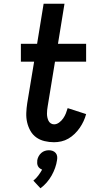

<svg xmlns="http://www.w3.org/2000/svg" viewBox="-20 -755 540 1030"><path d="M270 8Q244 8 219 2Q194 -4 174.5 -18Q155 -32 143 -53.5Q131 -75 125.5 -99Q120 -123 121 -149Q122 -175 126 -201L163 -424H92V-520H179L214 -735H326L291 -520H442V-424H275L236 -186Q234 -175 233 -165Q232 -155 232 -145Q232 -135 234 -125.5Q236 -116 240 -107.5Q244 -99 252 -93.5Q260 -88 270 -88Q284 -88 297 -97.5Q310 -107 319 -120Q328 -133 333.5 -147Q339 -161 343 -175L442 -143Q437 -124 428.5 -105.5Q420 -87 408 -69.5Q396 -52 380.5 -37Q365 -22 347 -11.5Q329 -1 309 3.5Q289 8 270 8ZM197 255 159 214Q174 202 185.5 186.5Q197 171 206 155Q199 152 193 147.5Q187 143 183.5 136Q180 129 179.5 120.5Q179 112 180 104Q182 93 187.5 83Q193 73 201.5 65.5Q210 58 220.5 54.5Q231 51 242 51Q253 51 262.5 54.5Q272 58 278.5 65.5Q285 73 286.5 83Q288 93 286 104Q283 125 275.5 146Q268 167 257 186.5Q246 206 231 223.5Q216 241 197 255Z"/></svg>

Font: Iosevka Curly Slab
Style: Bold Italic
Weight: 700
Italic angle: -9°
Monospace: yes
Designer: Belleve Invis
Foundry: Belleve Invis
Version: Version 22.1.2; ttfautohint (v1.8.4)